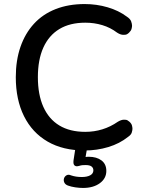

<svg xmlns="http://www.w3.org/2000/svg" viewBox="-20 -734 716 948"><path d="M398 9Q291 9 215 -35Q139 -79 98.5 -160.5Q58 -242 58 -353Q58 -436 81 -502.5Q104 -569 147.5 -616.5Q191 -664 254.5 -689Q318 -714 398 -714Q457 -714 511.5 -698Q566 -682 606 -652Q623 -641 627.5 -628.5Q632 -616 632 -607Q632 -601 629.5 -591.5Q627 -582 617 -572.5Q607 -563 598.5 -562.5Q590 -562 589 -562Q575 -562 558 -573Q525 -598 485 -610Q445 -622 401 -622Q325 -622 273 -590.5Q221 -559 194 -499Q167 -439 167 -353Q167 -267 194 -206.5Q221 -146 273 -114.5Q325 -83 401 -83Q445 -83 485.5 -95.5Q526 -108 562 -133Q579 -143 592 -143Q593 -143 601 -142.5Q609 -142 619 -133Q629 -124 631.5 -114.5Q634 -105 634 -98Q634 -91 630.5 -79.5Q627 -68 612 -58Q571 -25 515 -8Q459 9 398 9ZM390 194Q372 194 351.5 191Q331 188 315 182Q302 177 297.5 167Q293 157 296 147Q299 137 308.5 131.5Q318 126 331 132Q343 136 356 138Q369 140 384 140Q410 140 425.5 131.5Q441 123 441 107Q441 95 432 88Q423 81 403 81Q396 81 388 81.5Q380 82 371 85Q364 87 358.5 87Q353 87 348 83Q344 79 343 73Q342 67 343 58L355 -20H413L400 56L372 47Q384 44 396 42Q408 40 418 40Q457 40 481 58Q505 76 505 110Q505 147 473 170.5Q441 194 390 194Z"/></svg>

Font: Nunito SemiBold
Style: Regular
Weight: 600
Designer: Vernon Adams
Foundry: Vernon Adams
Version: Version 3.602